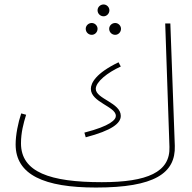

<svg xmlns="http://www.w3.org/2000/svg" viewBox="-20 -819 859 860"><path d="M444 -746C458 -746 470 -758 470 -773C470 -787 458 -799 444 -799C429 -799 417 -787 417 -773C417 -758 429 -746 444 -746ZM391 -663C405 -663 417 -675 417 -690C417 -704 405 -716 391 -716C376 -716 364 -704 364 -690C364 -675 376 -663 391 -663ZM496 -663C510 -663 522 -675 522 -690C522 -704 510 -716 496 -716C481 -716 469 -704 469 -690C469 -675 481 -663 496 -663ZM410 21C672 21 767 -43 763 -166L743 -714H720L739 -161C743 -48 640 -3 436 -3C204 -3 74 -48 74 -177C74 -225 85 -266 97 -305L75 -311C61 -269 50 -215 50 -172C50 -36 178 21 410 21ZM364 -204C482 -235 521 -267 521 -300C521 -359 409 -376 409 -421C409 -452 461 -494 521 -521L511 -540C409 -491 387 -447 387 -421C387 -361 499 -342 499 -300C499 -283 475 -255 358 -225Z"/></svg>

Font: Noto Sans Arabic Thin
Style: Regular
Weight: 100
Designer: Monotype Design Team, Nadine Chahine, Nizar Qandah and Khaled Hosny
Foundry: Monotype Imaging Inc.
Version: Version 2.012